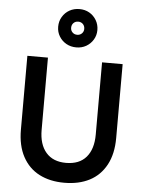

<svg xmlns="http://www.w3.org/2000/svg" viewBox="-63 -1017 807 1078"><g transform="rotate(5 340.5 -478.5)"><path d="M340 11Q259 11 199 -20Q139 -51 105.5 -113Q72 -175 72 -265V-681H188V-274Q188 -192 227.5 -146.5Q267 -101 340 -101Q415 -101 454 -146.5Q493 -192 493 -274V-681H609V-265Q609 -175 575.5 -113Q542 -51 482 -20Q422 11 340 11ZM341 -752Q310 -752 285 -766Q260 -780 245 -804.5Q230 -829 230 -859Q230 -890 245 -915Q260 -940 285 -954Q310 -968 341 -968Q372 -968 396.5 -954Q421 -940 436 -915Q451 -890 451 -859Q451 -829 436 -804.5Q421 -780 396.5 -766Q372 -752 341 -752ZM340 -823Q356 -823 366.5 -833.5Q377 -844 377 -859Q377 -876 366.5 -886.5Q356 -897 340 -897Q324 -897 313.5 -886.5Q303 -876 303 -859Q303 -844 313.5 -833.5Q324 -823 340 -823Z"/></g></svg>

Font: Gabarito Medium
Style: Regular
Weight: 500
Designer: Leandro Assis / Alvaro Franca / Felipe Casaprima
Foundry: Naipe Foundry
Version: Version 1.000